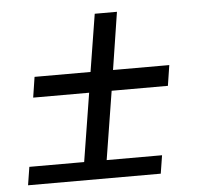

<svg xmlns="http://www.w3.org/2000/svg" viewBox="-45 -617 691 663"><g transform="rotate(-5 300.0 -285.0)"><path d="M26 0 36 -63H226L264 -300H70L81 -371H275L307 -570H384L353 -371H548L537 -300H342L304 -63H496L486 0Z"/></g></svg>

Font: JetBrains Mono NL Light
Style: Italic
Weight: 300
Italic angle: -9°
Designer: Philipp Nurullin, Konstantin Bulenkov
Foundry: JetBrains
Version: Version 2.304; ttfautohint (v1.8.4.7-5d5b)